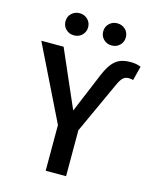

<svg xmlns="http://www.w3.org/2000/svg" viewBox="-132 -1003 880 1092"><g transform="rotate(15 307.5 -457.5)"><path d="M590.8 -627.2Q577.4 -630.8 563.6 -630.8Q544.6 -630.8 531.5 -619Q518.5 -607.2 504.6 -576.9L364.1 -270.3V0H244.1V-269.2L28.7 -707.7H160L306.7 -371.3L403.6 -603.6Q422.6 -648.7 442.3 -674.1Q462.1 -699.5 487.7 -710.8Q513.3 -722.1 551.3 -722.1Q586.7 -722.1 612.3 -710.8ZM132.8 -850.3Q132.8 -878.5 152.1 -896.9Q171.3 -915.4 200 -915.4Q227.7 -915.4 246.9 -896.7Q266.2 -877.9 266.2 -850.3Q266.2 -822.6 246.9 -803.8Q227.7 -785.1 200 -785.1Q171.3 -785.1 152.1 -803.8Q132.8 -822.6 132.8 -850.3ZM354.9 -850.3Q354.9 -877.9 374.1 -896.7Q393.3 -915.4 421 -915.4Q449.7 -915.4 469 -896.9Q488.2 -878.5 488.2 -850.3Q488.2 -822.6 469 -803.8Q449.7 -785.1 421 -785.1Q393.3 -785.1 374.1 -803.8Q354.9 -822.6 354.9 -850.3Z"/></g></svg>

Font: Fira Code Fixed Medium
Style: Regular
Weight: 500
Monospace: yes
Designer: Carrois Corporate, Edenspiekermann AG, Nikita Prokopov
Foundry: Carrois Corporate, Edenspiekermann AG, Nikita Prokopov
Version: Version 5.002